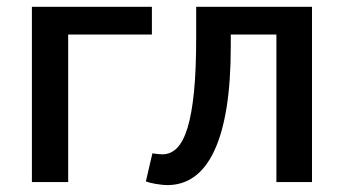

<svg xmlns="http://www.w3.org/2000/svg" viewBox="-20 -532 1004 561"><path d="M73.2 -512.2H423.8V-431.2H179.2V0H73.2Z M654.3 -431.2V-397Q654.3 -294.4 642.1 -218.3Q629.9 -142.1 606.2 -91.6Q582.5 -41 548.1 -16.1Q513.7 8.8 469.2 8.8Q461.9 8.8 452.9 7.8Q443.8 6.8 435.1 5.4Q426.3 3.9 418.7 2Q411.1 0 406.2 -2L425.3 -84Q433.6 -82.5 441.7 -81.8Q449.7 -81.1 454.6 -81.1Q479 -81.1 497.3 -99.6Q515.6 -118.2 528.1 -158.9Q540.5 -199.7 546.9 -264.4Q553.2 -329.1 553.2 -420.9V-512.2H891.6V0H787.6V-431.2Z"/></svg>

Font: Lorenzo Sans Medium
Style: Regular
Weight: 500
Foundry: Intel Corporation
Version: Version 1.00; ttfautohint (v1.5)